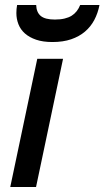

<svg xmlns="http://www.w3.org/2000/svg" viewBox="-20 -747 417 767"><path d="M21 0 128.9 -512.2H231.9L124 0ZM377.4 -727.1Q371.1 -694.3 356.7 -667.2Q342.3 -640.1 319.3 -620.6Q296.4 -601.1 264.2 -590.1Q231.9 -579.1 189.5 -579.1Q151.4 -579.1 124.3 -588.4Q97.2 -597.7 79.6 -613.3Q62 -628.9 53.7 -650.1Q45.4 -671.4 45.4 -694.8Q45.4 -703.1 46.1 -710.9Q46.9 -718.8 48.3 -727.1H124.5Q125.5 -697.8 142.8 -683.3Q160.2 -668.9 199.2 -668.9Q221.2 -668.9 237.8 -672.9Q254.4 -676.8 266.4 -684.3Q278.3 -691.9 286.6 -702.6Q294.9 -713.4 300.3 -727.1Z"/></svg>

Font: Clear Sans Medium
Style: Italic
Weight: 500
Italic angle: -12°
Foundry: Intel Corporation
Version: Version 1.00